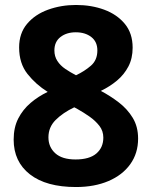

<svg xmlns="http://www.w3.org/2000/svg" viewBox="-20 -743 612 773"><path d="M286 -723Q348 -723 399.5 -704Q451 -685 482.5 -647Q514 -609 514 -551Q514 -508 497 -475.5Q480 -443 451.5 -419Q423 -395 386 -377Q424 -357 458.5 -330.5Q493 -304 514.5 -268.5Q536 -233 536 -185Q536 -126 504.5 -82Q473 -38 416.5 -14Q360 10 286 10Q166 10 100.5 -41Q35 -92 35 -181Q35 -230 53.5 -266Q72 -302 103 -328.5Q134 -355 172 -373Q124 -403 90.5 -445.5Q57 -488 57 -552Q57 -609 89 -647Q121 -685 173.5 -704Q226 -723 286 -723ZM175 -190Q175 -151 202.5 -126Q230 -101 284 -101Q340 -101 368 -125Q396 -149 396 -189Q396 -216 380 -236.5Q364 -257 340.5 -273.5Q317 -290 292 -304L279 -311Q233 -289 204 -260Q175 -231 175 -190ZM285 -613Q248 -613 223.5 -594Q199 -575 199 -540Q199 -516 211 -497.5Q223 -479 243 -465.5Q263 -452 286 -440Q320 -456 346 -478.5Q372 -501 372 -540Q372 -575 347.5 -594Q323 -613 285 -613Z"/></svg>

Font: Noto Sans Sora Sompeng
Style: Bold
Weight: 700
Designer: Monotype Design Team. David Williams.
Foundry: Monotype Imaging Inc.
Version: Version 2.101